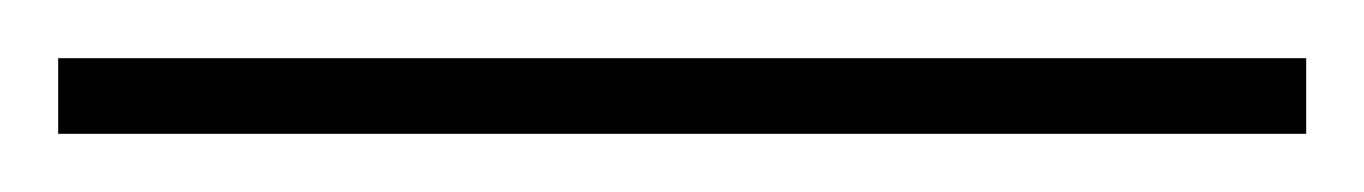

<svg xmlns="http://www.w3.org/2000/svg" viewBox="-24 -806 469 66"><path d="M425 -760V-786H-4V-760Z"/></svg>

Font: Noto Sans Sinhala UI Condensed Thin
Style: Regular
Weight: 100
Width: 3
Designer: Jelle Bosma - Monotype Design Team
Foundry: Monotype Imaging Inc.
Version: Version 2.006